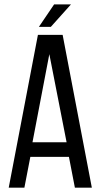

<svg xmlns="http://www.w3.org/2000/svg" viewBox="-20 -860 462 880"><path d="M228 -839.8H305.2L212.9 -736.8H158.2ZM295.9 -141.1H119.1L91.8 0H20L153.8 -700.2H267.1L400.9 0H323.2ZM206.1 -611.8 128.9 -208H285.2Z"/></svg>

Font: Bebas Neue Regular
Style: Regular
Weight: 400
Designer: Ryoichi Tsunekawa
Foundry: Ryoichi Tsunekawa
Version: Version 001.003